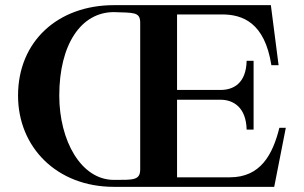

<svg xmlns="http://www.w3.org/2000/svg" viewBox="-20 -725 1179 745"><path d="M422 0H1044L1089 -229H1064C1038 -125 991 -37 872 -37H667V-338H836C885 -338 935 -309 937 -222H964V-489H937C935 -401 885 -376 836 -376H667V-669H841C921 -669 1007 -638 1033 -472H1061L1031 -705H422C205 -705 50 -565 50 -354C50 -154 200 0 422 0ZM210 -354C210 -552 294 -678 422 -678C497 -675 524 -680 524 -637V-68C524 -25 497 -27 422 -27C294 -27 210 -180 210 -354Z"/></svg>

Font: Ortica Linear
Style: Bold
Weight: 700
Designer: Benedetta Bovani
Foundry: Collletttivo
Version: Version 2.000;Glyphs 3.1.2 (3151)